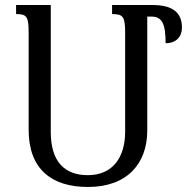

<svg xmlns="http://www.w3.org/2000/svg" viewBox="-20 -734 744 764"><path d="M426 -714V-678C471 -678 478 -667 478 -602V-210C478 -112 432 -37 329 -37C237 -37 182 -91 182 -209V-714H44V-678C88 -678 94 -667 94 -602V-218C94 -61 185 10 330 10C486 10 566 -83 566 -215V-668H582C624 -668 639 -641 639 -562C681 -562 704 -588 704 -624C704 -685 666 -714 587 -714Z"/></svg>

Font: Noto Serif Armenian SemiCondensed
Style: Regular
Weight: 400
Width: 4
Designer: Monotype Design Team
Foundry: Monotype Imaging Inc.
Version: Version 2.008